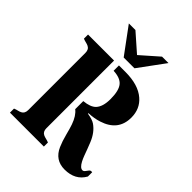

<svg xmlns="http://www.w3.org/2000/svg" viewBox="-258 -1059 1206 1206"><g transform="rotate(45 345.0 -456.5)"><path d="M667 -62.5Q626.5 10.3 532.2 10.3Q447.8 10.3 412.6 -69.3Q396.5 -106 384.8 -152.1Q373 -198.2 364.3 -223.1Q344.2 -280.3 311.5 -305.2V-377Q369.6 -382.3 394.5 -408.2Q423.8 -439.5 423.8 -506.8Q423.8 -583.5 397 -614.3Q372.1 -643.6 311.5 -646.5V-693.8H369.1Q483.4 -693.8 543.9 -641.6Q598.6 -594.7 598.6 -517.1Q598.6 -399.9 477.1 -361.3Q438 -348.6 388.2 -346.2V-341.8Q433.6 -334.5 454.1 -320.3Q500 -288.6 525.4 -226.1Q534.2 -205.1 542.2 -183.1Q550.3 -161.1 558.1 -140.1Q565.9 -119.1 574.7 -102.5Q594.2 -65.9 614.7 -65.9Q625 -65.9 633.1 -77.9Q641.1 -89.8 646.5 -95.5Q651.9 -101.1 658.7 -101.1Q665.5 -101.1 667 -100.6ZM268.1 -693.8V-92.8Q268.1 -62.5 290 -51.8Q300.3 -46.9 312.7 -44.2Q325.2 -41.5 338.4 -36.1V0H37.1V-36.1Q50.3 -41.5 62.7 -44.2Q75.2 -46.9 85 -51.8Q106.9 -62.5 106.9 -92.8V-600.1Q106.9 -630.9 85 -641.6Q75.2 -646.5 62.7 -649.2Q50.3 -651.9 37.1 -657.2V-693.8ZM227.5 -924.3 345.7 -820.3 463.9 -924.3H521L393.1 -750H297.4L168.9 -924.3Z"/></g></svg>

Font: Stardos Stencil
Style: Bold
Weight: 700
Designer: vernon adams
Foundry: vernon adams
Version: Version 1.000